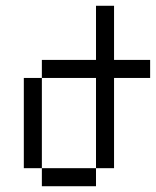

<svg xmlns="http://www.w3.org/2000/svg" viewBox="-20 -645 540 665"><path d="M500 -375V-437.5H375V-625H312.5V-437.5H125V-375H62.5V-62.5H125V0H312.5V-62.5H125V-375H312.5V-62.5H375V-375Z"/></svg>

Font: Unifont
Style: Regular
Weight: 500
Version: Version 15.1.04